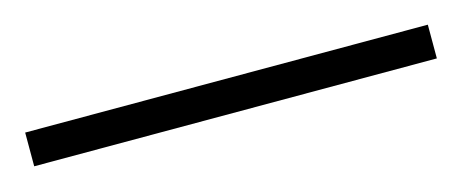

<svg xmlns="http://www.w3.org/2000/svg" viewBox="-26 -870 450 187"><g transform="rotate(-15 199.0 -777.0)"><path d="M402 -760V-794H-4V-760Z"/></g></svg>

Font: Noto Sans Thai Looped ExtraCondensed ExtraLight
Style: Regular
Weight: 200
Width: 2
Designer: Sasikarn Vongin, Ben Mitchell
Foundry: The Fontpad Ltd
Version: Version 1.001